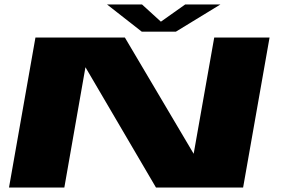

<svg xmlns="http://www.w3.org/2000/svg" viewBox="-20 -844 1268 864"><path d="M20.5 0 139.5 -675H542L851.5 -152L944 -675H1193L1074 0H682L364.5 -541.5L269.5 0ZM618 -701.5 461.5 -824H619L704 -746.5L813.5 -824H972L771.5 -701.5Z"/></svg>

Font: Anybody UltraExpanded ExtraBold
Style: Italic
Weight: 800
Width: 9
Italic angle: -10°
Designer: Tyler Finck
Foundry: Etcetera Type Company
Version: Version 1.010; ttfautohint (v1.8.3) -l 8 -r 50 -G 200 -x 14 